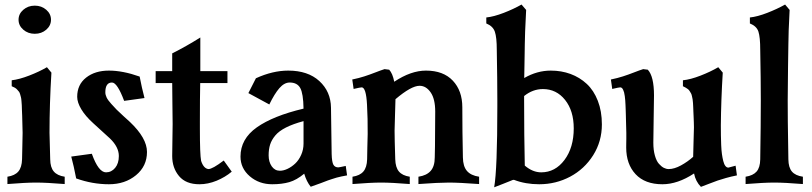

<svg xmlns="http://www.w3.org/2000/svg" viewBox="-20 -797 3521 833"><path d="M136.7 -4.9Q91.3 -4.9 12.2 1.5V-30.3Q44.4 -35.2 59.6 -53Q74.7 -70.8 75.7 -106Q75.7 -116.2 76.9 -161.4Q78.1 -206.5 78.1 -220.7Q78.1 -238.3 76.2 -294.9Q75.7 -302.7 75.2 -318.8Q74.7 -335 74.5 -340.6Q74.2 -346.2 73.2 -358.2Q72.3 -370.1 71 -374.5Q69.8 -378.9 67.6 -387.2Q65.4 -395.5 62.3 -399.2Q59.1 -402.8 54.7 -408Q50.3 -413.1 44.4 -416.5Q38.6 -419.9 30.8 -422.9V-448.7Q64 -452.6 106.9 -469.2Q149.9 -485.8 183.6 -505.4L203.1 -481.9Q194.8 -346.7 194.8 -220.7Q194.8 -196.8 197.8 -106Q198.2 -70.8 213.4 -53Q228.5 -35.2 260.7 -30.3V1.5Q181.6 -4.9 136.7 -4.9ZM81.1 -668.2Q60.5 -686 60.5 -711.4Q60.5 -736.8 81.1 -754.6Q101.6 -772.5 130.9 -772.5Q160.2 -772.5 180.7 -754.6Q201.2 -736.8 201.2 -711.4Q201.2 -686 180.7 -668.2Q160.2 -650.4 130.9 -650.4Q101.6 -650.4 81.1 -668.2Z M439.9 -49.3Q463.4 -49.3 479.5 -68.6Q495.6 -87.9 495.6 -120.1Q495.6 -159.2 457 -196.3Q439.5 -211.9 385.3 -261.7Q350.6 -293 332.8 -322.8Q314.9 -352.5 314.9 -377Q314.9 -429.7 353.5 -460.2Q392.1 -490.7 452.6 -490.7Q512.7 -490.7 585.9 -464.8Q595.2 -416 606.9 -371.6L518.6 -359.4Q488.8 -439 465.8 -439Q437 -439 437 -396.5Q437 -385.7 442.6 -374Q448.2 -362.3 462.9 -346.2Q477.5 -330.1 485.8 -321.5Q494.1 -313 516.6 -292.5Q539.1 -272 543.5 -268.1Q617.7 -197.8 617.7 -137.7Q617.7 -76.2 570.1 -36.9Q522.5 2.4 452.6 2.4Q380.9 2.4 310.5 -22.9Q300.3 -76.2 289.1 -117.7L378.4 -129.9Q407.2 -49.3 439.9 -49.3Z M966.8 -488.3V-436.5H848.6Q847.2 -374 847.2 -270Q847.2 -258.8 847.2 -237.8Q847.2 -127 852.5 -99.1Q863.3 -65.9 884.3 -63.5Q901.9 -63.5 950.7 -100.6L985.4 -52.2Q957 -28.3 919.7 -12.9Q882.3 2.4 845.2 2.4Q786.6 2.4 756.8 -33Q727.1 -68.4 727.1 -120.1Q727.1 -141.1 728 -187.5Q729 -233.9 729 -258.8Q729 -280.8 728 -345.7Q727.1 -410.6 727.1 -436.5H655.3V-488.3H727.1V-565.4Q787.6 -595.7 849.1 -634.3V-488.3Z M1296.9 -174.3V-271.5Q1251.5 -259.3 1220.9 -243.9Q1190.4 -228.5 1174.3 -209.2Q1158.2 -189.9 1151.9 -169.7Q1145.5 -149.4 1145.5 -123Q1145.5 -94.7 1158.9 -75.4Q1172.4 -56.2 1194.3 -56.2Q1210 -56.2 1227.5 -64.5Q1245.1 -72.8 1260.7 -87.4Q1276.4 -102.1 1286.6 -125Q1296.9 -147.9 1296.9 -174.3ZM1230.5 -490.7Q1315.9 -490.7 1365.5 -445.3Q1415 -399.9 1416 -330.1L1418.9 -128.9Q1419.9 -93.8 1426.5 -82.3Q1433.1 -70.8 1447.8 -70.8Q1451.2 -70.8 1480 -77.1L1485.8 -36.1Q1474.1 -34.2 1461.7 -31.5Q1449.2 -28.8 1440.4 -26.4Q1431.6 -23.9 1419.9 -20Q1408.2 -16.1 1402.6 -14.2Q1397 -12.2 1385.3 -7.6Q1373.5 -2.9 1370.6 -2Q1365.2 0 1328.1 13.2Q1310.1 -8.8 1299.8 -43.5Q1267.1 -16.1 1235.1 -6.8Q1203.1 2.4 1161.1 2.4Q1104 2.4 1063.7 -32.2Q1023.4 -66.9 1023.4 -117.7Q1023.4 -194.3 1094.2 -244.4Q1165 -294.4 1296.9 -325.7Q1295.9 -391.1 1282.7 -415Q1269.5 -439 1236.8 -439Q1213.4 -439 1192.1 -414.6Q1170.9 -390.1 1148.4 -343.8L1057.6 -393.1L1090.3 -457.5Q1163.1 -490.7 1230.5 -490.7Z M1648.4 -497.1 1668.5 -494.6Q1683.6 -478 1690.4 -442.4Q1762.7 -490.7 1828.1 -490.7Q1903.3 -490.7 1944.6 -447Q1985.8 -403.3 1985.8 -331.5Q1985.8 -225.6 1988.3 -114.3Q1988.8 -75.2 2005.9 -55.4Q2022.9 -35.6 2058.6 -30.3V1.5Q1971.7 -4.9 1927.2 -4.9Q1883.3 -4.9 1795.4 1.5V-30.3Q1831.1 -35.6 1848.6 -55.7Q1866.2 -75.7 1866.2 -114.3Q1866.2 -130.9 1867.2 -163.1V-162.6Q1868.2 -259.3 1868.2 -313Q1868.2 -367.7 1848.4 -396.2Q1828.6 -424.8 1800.3 -424.8Q1764.2 -424.8 1695.8 -366.7Q1695.3 -345.2 1693.8 -298.3Q1692.4 -251.5 1691.9 -230Q1691.9 -196.8 1694.8 -106Q1695.8 -70.8 1710.7 -53Q1725.6 -35.2 1757.8 -30.3V1.5Q1678.7 -4.9 1633.8 -4.9Q1588.4 -4.9 1509.3 1.5V-30.3Q1541.5 -35.2 1556.6 -53Q1571.8 -70.8 1572.8 -106Q1572.8 -115.2 1573.7 -156.7Q1574.7 -198.2 1575.2 -215.8Q1575.2 -258.3 1574.7 -281.5Q1574.2 -304.7 1572.3 -342.8Q1570.3 -380.9 1564.5 -399.4Q1558.6 -418 1549.3 -418Q1543.5 -418 1514.2 -411.1L1508.3 -452.1Q1537.1 -458 1560.5 -465.6Q1584 -473.1 1608.4 -482.7Q1632.8 -492.2 1648.4 -497.1Z M2369.6 -490.7Q2415.5 -490.7 2455.3 -476.1Q2495.1 -461.4 2525.6 -433.1Q2556.2 -404.8 2573.7 -359.6Q2591.3 -314.5 2591.3 -257.3Q2591.3 -183.6 2553.5 -123.5Q2515.6 -63.5 2453.6 -30.5Q2391.6 2.4 2319.3 2.4Q2259.8 2.4 2210.4 -16.6H2206.5Q2206.1 -16.6 2205.3 -16.4Q2204.6 -16.1 2203.1 -15.6Q2201.7 -15.1 2200.2 -14.6H2200.7Q2192.9 -11.2 2162.4 0.7Q2131.8 12.7 2124 15.6Q2137.7 -62 2137.7 -335.4V-361.3Q2137.7 -451.2 2135.3 -580.6Q2135.3 -634.8 2127 -659.2Q2118.7 -683.6 2089.8 -695.3V-721.2Q2122.6 -724.6 2165.5 -741.2Q2208.5 -757.8 2242.7 -777.3L2262.7 -753.9Q2256.8 -641.6 2256.8 -604Q2256.8 -588.9 2256.3 -567.1Q2255.9 -545.4 2255.4 -513.7Q2254.9 -481.9 2254.4 -458.5Q2310.1 -490.7 2369.6 -490.7ZM2253.9 -361.3Q2253.9 -208 2256.8 -78.6Q2291 -49.3 2328.1 -49.3Q2388.7 -49.3 2429 -103Q2469.2 -156.7 2469.2 -240.2Q2469.2 -316.4 2431.6 -363.5Q2394 -410.6 2335.4 -410.6Q2291.5 -410.6 2253.9 -380.4Z M2770.5 -497.1 2790.5 -494.6Q2817.4 -465.8 2817.4 -382.8Q2817.4 -357.9 2815.9 -279.5Q2814.5 -201.2 2814.5 -178.2Q2814.5 -146 2821.3 -122.1Q2828.1 -98.1 2838.9 -86.2Q2849.6 -74.2 2860.1 -68.8Q2870.6 -63.5 2881.3 -63.5Q2905.3 -63.5 2934.3 -79.3Q2963.4 -95.2 2987.3 -116.7Q2987.3 -139.6 2989 -182.9Q2990.7 -226.1 2990.7 -244.6Q2990.7 -251 2990.2 -266.8Q2989.7 -282.7 2989.3 -290Q2988.8 -297.4 2988.3 -312.3Q2987.8 -327.1 2987.5 -332.8Q2987.3 -338.4 2986.6 -350.1Q2985.8 -361.8 2984.9 -366.2Q2983.9 -370.6 2982.2 -379.2Q2980.5 -387.7 2978.3 -391.4Q2976.1 -395 2972.7 -400.9Q2969.2 -406.7 2965.1 -409.9Q2960.9 -413.1 2955.3 -416.5Q2949.7 -419.9 2942.9 -422.9V-448.7Q2976.1 -452.1 3019 -468.8Q3062 -485.4 3096.2 -505.4L3115.7 -481.9Q3108.4 -362.8 3107.4 -253.4Q3107.4 -227.5 3107.7 -209.2Q3107.9 -190.9 3108.9 -167.7Q3109.9 -144.5 3112.1 -128.7Q3114.3 -112.8 3117.9 -98.4Q3121.6 -84 3127.2 -76.9Q3132.8 -69.8 3140.1 -69.8Q3140.6 -69.8 3171.4 -78.1L3177.2 -36.1Q3152.3 -31.2 3129.4 -24.7Q3106.4 -18.1 3093.5 -13.7Q3080.6 -9.3 3056.9 0Q3033.2 9.3 3021 13.7Q2997.6 -10.3 2991.2 -44.4Q2919.9 2.4 2854 2.4Q2778.3 2.4 2737.5 -41.3Q2696.8 -85 2696.8 -156.7Q2696.8 -162.6 2697 -175.5Q2697.3 -188.5 2697.3 -194.8V-220.7Q2697.3 -222.7 2695.8 -276.9Q2695.8 -284.2 2695.3 -298.1Q2694.8 -312 2694.6 -320.3Q2694.3 -328.6 2693.8 -341.3Q2693.4 -354 2692.6 -361.8Q2691.9 -369.6 2690.7 -379.6Q2689.5 -389.6 2687.7 -395.8Q2686 -401.9 2683.6 -407.2Q2681.2 -412.6 2678 -415.3Q2674.8 -418 2670.9 -418Q2665.5 -418 2636.2 -411.1L2630.4 -452.1Q2659.2 -458 2682.6 -465.6Q2706.1 -473.1 2730.5 -482.7Q2754.9 -492.2 2770.5 -497.1Z M3397.5 -361.3Q3397 -304.7 3400.4 -105.5Q3400.9 -70.3 3415.8 -52.7Q3430.7 -35.2 3463.4 -30.3V1.5Q3384.3 -4.9 3339.4 -4.9Q3293.9 -4.9 3214.8 1.5V-30.3Q3247.1 -35.2 3262.5 -52.7Q3277.8 -70.3 3278.3 -105.5Q3280.8 -257.8 3280.8 -361.3Q3280.8 -451.2 3278.3 -580.6Q3278.3 -635.7 3270.5 -659.7Q3262.7 -683.6 3233.4 -695.3V-721.2Q3266.1 -724.6 3308.8 -741.2Q3351.6 -757.8 3386.2 -777.3L3405.8 -753.9Q3400.4 -650.9 3400.4 -604Q3400.4 -585.9 3398.9 -504.9Q3397.5 -423.8 3397.5 -361.3Z"/></svg>

Font: Flanker
Style: Bold
Weight: 700
Designer: Flanker
Foundry: Flanker
Version: Version 2.021